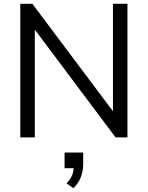

<svg xmlns="http://www.w3.org/2000/svg" viewBox="-20 -725 780 1013"><path d="M87.1 0V-705H150.7L599.7 -106.4H575.9V-705H652.4V0H589.8L140.8 -599.1H163.7V0ZM367.2 267.9 331.3 242.3Q353.8 218.2 361.6 196.9Q369.3 175.6 369.3 151.5L389.9 162.3H320.7V79.9H418.9V140Q418.9 177.3 406.4 209.7Q393.9 242 367.2 267.9Z"/></svg>

Font: Nunito Sans 12pt ExtraLight
Style: Regular
Weight: 200
Version: Version 3.101;gftools[0.9.27]